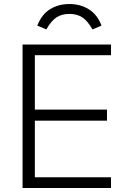

<svg xmlns="http://www.w3.org/2000/svg" viewBox="-20 -933 625 953"><path d="M92 -712H531V-659H153V-389H511V-334H153V-53H531V0H92ZM484 -806 439 -787Q414 -831 387.5 -847.5Q361 -864 325 -864Q288 -864 261.5 -847.5Q235 -831 210 -787L165 -806Q188 -863 229.5 -888Q271 -913 325 -913Q378 -913 420 -887.5Q462 -862 484 -806Z"/></svg>

Font: Muli Light
Style: Regular
Weight: 300
Designer: Vernon Adams
Foundry: Vernon Adams
Version: Version 2.100